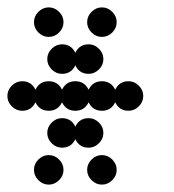

<svg xmlns="http://www.w3.org/2000/svg" viewBox="-20 -600 472 520"><path d="M228 -112Q216 -124 216 -140Q216 -156 228 -168Q240 -180 256 -180Q272 -180 284 -168Q296 -156 296 -140Q296 -124 284 -112Q272 -100 256 -100Q240 -100 228 -112ZM84 -112Q72 -124 72 -140Q72 -156 84 -168Q96 -180 112 -180Q128 -180 140 -168Q152 -156 152 -140Q152 -124 140 -112Q128 -100 112 -100Q96 -100 84 -112ZM148 -280Q173 -280 184 -257Q195 -280 220 -280Q236 -280 248 -268Q260 -256 260 -240Q260 -224 248 -212Q236 -200 220 -200Q195 -200 184 -223Q173 -200 148 -200Q132 -200 120 -212Q108 -224 108 -240Q108 -256 120 -268Q132 -280 148 -280ZM40 -380Q65 -380 76 -357Q87 -380 112 -380Q137 -380 148 -357Q159 -380 184 -380Q209 -380 220 -357Q231 -380 256 -380Q281 -380 292 -357Q303 -380 328 -380Q344 -380 356 -368Q368 -356 368 -340Q368 -324 356 -312Q344 -300 328 -300Q303 -300 292 -323Q281 -300 256 -300Q231 -300 220 -323Q209 -300 184 -300Q159 -300 148 -323Q137 -300 112 -300Q87 -300 76 -323Q65 -300 40 -300Q24 -300 12 -312Q0 -324 0 -340Q0 -356 12 -368Q24 -380 40 -380ZM148 -480Q173 -480 184 -457Q195 -480 220 -480Q236 -480 248 -468Q260 -456 260 -440Q260 -424 248 -412Q236 -400 220 -400Q195 -400 184 -423Q173 -400 148 -400Q132 -400 120 -412Q108 -424 108 -440Q108 -456 120 -468Q132 -480 148 -480ZM228 -512Q216 -524 216 -540Q216 -556 228 -568Q240 -580 256 -580Q272 -580 284 -568Q296 -556 296 -540Q296 -524 284 -512Q272 -500 256 -500Q240 -500 228 -512ZM84 -512Q72 -524 72 -540Q72 -556 84 -568Q96 -580 112 -580Q128 -580 140 -568Q152 -556 152 -540Q152 -524 140 -512Q128 -500 112 -500Q96 -500 84 -512Z"/></svg>

Font: Dotrice Condensed
Style: Regular
Weight: 400
Width: 2
Monospace: yes
Designer: Paul Flo Williams
Foundry: His Deeds Are Dust
Version: Version 1.001